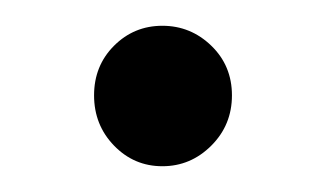

<svg xmlns="http://www.w3.org/2000/svg" viewBox="-20 -124 252 149"><path d="M53 -50Q53 -73 68.5 -88.5Q84 -104 106 -104Q128 -104 144 -88.5Q160 -73 160 -50Q160 -27 144 -11Q128 5 106 5Q84 5 68.5 -11Q53 -27 53 -50Z"/></svg>

Font: Montserrat-Regular
Style: Regular
Weight: 400
Version: Version 7.200